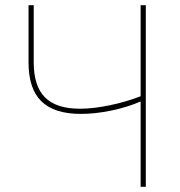

<svg xmlns="http://www.w3.org/2000/svg" viewBox="-20 -720 692 740"><path d="M522 0H542V-700H522V-349Q465 -327 402 -314Q339 -301 288 -301Q197 -301 153.5 -344.5Q110 -388 110 -479V-700H90V-479Q90 -378 139.5 -329.5Q189 -281 292 -281Q347 -281 409.5 -294Q472 -307 522 -329Z"/></svg>

Font: Fixel Variable
Style: Regular
Weight: 100
Width: 3
Designer: AlfaBravo + MacPaw
Foundry: Kyrylo Tkachov, Marchela Mozhyna, Serhii Makarenko, Maria Weinstein, Zakhar Kryvoshyya
Version: Version 1.211